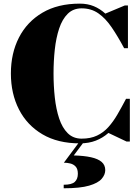

<svg xmlns="http://www.w3.org/2000/svg" viewBox="-20 -780 774 1058"><path d="M420 10Q298.5 10 213.8 -40Q129 -90 84.5 -177Q40 -264 40 -375Q40 -486.5 84.5 -573.2Q129 -660 213.8 -710Q298.5 -760 420 -760Q462.5 -760 497 -745.8Q531.5 -731.5 560.5 -705L668 -750H685V-514.5H664Q629 -580 595.2 -629.5Q561.5 -679 522 -706.5Q482.5 -734 430 -734Q383.5 -734 353.2 -704Q323 -674 306 -622.8Q289 -571.5 282 -507.5Q275 -443.5 275 -375Q275 -307 282 -242.8Q289 -178.5 306 -127.2Q323 -76 353.2 -46Q383.5 -16 430 -16Q479 -16 514.5 -32.8Q550 -49.5 577 -79.5Q604 -109.5 627.2 -149.5Q650.5 -189.5 674.5 -235.5H695.5V0H677.5L577.5 -47.5Q546.5 -20 507.8 -5Q469 10 420 10ZM331 257.5V238Q375.5 238 392.2 222.2Q409 206.5 409 177.5Q409 151 397 138Q385 125 367.2 120.8Q349.5 116.5 332 116.5L419 -0.5H444L386.5 76.5Q442.5 78 481.2 86.5Q520 95 540 112.2Q560 129.5 560 157.5Q560 182.5 540.2 205.5Q520.5 228.5 471 243Q421.5 257.5 331 257.5Z"/></svg>

Font: Bodoni Moda Black
Style: Regular
Weight: 900
Version: Version 2.005